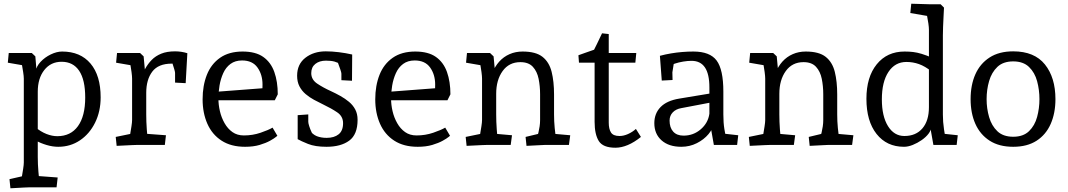

<svg xmlns="http://www.w3.org/2000/svg" viewBox="-20 -779 5741 1032"><path d="M36 233 31 184 132 161 92 199Q94 191 97.5 171Q101 151 104.5 128.5Q108 106 108 94V-356Q108 -369 104.5 -391.5Q101 -414 97 -436.5Q93 -459 91 -469L132 -423L22 -442L27 -494H151L170 -476L178 -379L172 -395Q175 -422 198 -446.5Q221 -471 253 -486.5Q285 -502 314 -502Q412 -502 466.5 -437.5Q521 -373 521 -256Q521 -180 491 -119.5Q461 -59 409.5 -24.5Q358 10 293 10Q263 10 231 0.5Q199 -9 168 -25L169 -96Q199 -71 229.5 -59Q260 -47 288 -47Q360 -47 399 -101Q438 -155 438 -255Q438 -350 405.5 -398.5Q373 -447 311 -447Q253 -447 218 -402.5Q183 -358 183 -286V64Q183 103 186.5 144Q190 185 193 203L156 165L290 175L284 228H135Q125 228 108.5 229Q92 230 73 231Q54 232 36 233Z M607 5 602 -43 714 -66 674 -29Q676 -37 679.5 -57Q683 -77 686.5 -99.5Q690 -122 690 -134V-356Q690 -369 687 -391.5Q684 -414 680 -436.5Q676 -459 674 -469L714 -423L604 -442L609 -494H733L752 -476L766 -326L736 -358Q747 -385 761 -410.5Q775 -436 795.5 -457Q816 -478 846.5 -490.5Q877 -503 921 -503Q938 -503 954.5 -500.5Q971 -498 987 -493L978 -332L921 -335V-387Q921 -392 917 -406Q913 -420 907.5 -436.5Q902 -453 897 -464L944 -438Q934 -437 923.5 -437Q913 -437 903 -437Q831 -437 798.5 -394Q766 -351 766 -280V-164Q766 -125 769 -84Q772 -43 775 -25L738 -62L872 -52L866 0H717Q707 0 688 1Q669 2 647.5 3Q626 4 607 5Z M1297 10Q1222 10 1171 -23Q1120 -56 1094.5 -114Q1069 -172 1069 -245Q1069 -319 1092 -377Q1115 -435 1163 -468.5Q1211 -502 1284 -502Q1354 -502 1395 -473Q1436 -444 1454.5 -392Q1473 -340 1473 -272L1457 -240H1133V-285L1422 -307L1390 -272Q1390 -285 1390.5 -297.5Q1391 -310 1391 -325Q1391 -378 1364 -416Q1337 -454 1281 -454Q1244 -454 1219 -435.5Q1194 -417 1180 -386Q1166 -355 1160 -319.5Q1154 -284 1154 -249Q1154 -216 1162 -181.5Q1170 -147 1187 -117Q1204 -87 1229.5 -69Q1255 -51 1291 -51Q1338 -51 1380.5 -65.5Q1423 -80 1445 -93L1471 -49Q1474 -52 1464 -43.5Q1454 -35 1431.5 -22.5Q1409 -10 1375.5 0Q1342 10 1297 10Z M1735 10Q1674 10 1635.5 -5.5Q1597 -21 1580 -31V-160L1637 -164V-124Q1637 -117 1642 -101Q1647 -85 1655 -68Q1663 -51 1671 -39L1642 -82Q1660 -56 1683 -47Q1706 -38 1736 -38Q1776 -38 1800 -57Q1824 -76 1824 -117Q1824 -154 1792 -175.5Q1760 -197 1718 -217Q1693 -229 1668 -242.5Q1643 -256 1622.5 -273.5Q1602 -291 1589.5 -315Q1577 -339 1577 -372Q1577 -434 1621.5 -468.5Q1666 -503 1731 -503Q1764 -503 1801 -498.5Q1838 -494 1873 -486L1872 -345L1815 -348V-383Q1815 -389 1809.5 -405Q1804 -421 1797.5 -438.5Q1791 -456 1787 -466L1821 -429Q1796 -443 1778 -448Q1760 -453 1732 -453Q1697 -453 1675 -435.5Q1653 -418 1653 -386Q1653 -351 1685 -329.5Q1717 -308 1759 -289Q1785 -277 1810 -263Q1835 -249 1856 -231.5Q1877 -214 1889.5 -190.5Q1902 -167 1902 -135Q1902 -56 1857 -23Q1812 10 1735 10Z M2225 10Q2150 10 2099 -23Q2048 -56 2022.5 -114Q1997 -172 1997 -245Q1997 -319 2020 -377Q2043 -435 2091 -468.5Q2139 -502 2212 -502Q2282 -502 2323 -473Q2364 -444 2382.5 -392Q2401 -340 2401 -272L2385 -240H2061V-285L2350 -307L2318 -272Q2318 -285 2318.5 -297.5Q2319 -310 2319 -325Q2319 -378 2292 -416Q2265 -454 2209 -454Q2172 -454 2147 -435.5Q2122 -417 2108 -386Q2094 -355 2088 -319.5Q2082 -284 2082 -249Q2082 -216 2090 -181.5Q2098 -147 2115 -117Q2132 -87 2157.5 -69Q2183 -51 2219 -51Q2266 -51 2308.5 -65.5Q2351 -80 2373 -93L2399 -49Q2402 -52 2392 -43.5Q2382 -35 2359.5 -22.5Q2337 -10 2303.5 0Q2270 10 2225 10Z M2488 5 2483 -43 2595 -66 2555 -29Q2557 -37 2560.5 -57Q2564 -77 2567.5 -99.5Q2571 -122 2571 -134V-356Q2571 -369 2568 -391.5Q2565 -414 2561 -436.5Q2557 -459 2555 -469L2595 -423L2485 -442L2490 -494H2614L2633 -476L2647 -326L2625 -384Q2640 -422 2663.5 -448Q2687 -474 2719 -488Q2751 -502 2789 -502Q2860 -502 2896 -473.5Q2932 -445 2945 -393Q2958 -341 2958 -271V-164Q2958 -127 2961.5 -91Q2965 -55 2968 -35L2932 -62L3045 -52L3038 0H2910Q2906 0 2888 1Q2870 2 2848.5 3Q2827 4 2810 5L2805 -43L2905 -67L2868 -44Q2871 -54 2874.5 -68.5Q2878 -83 2880.5 -100Q2883 -117 2883 -134V-272Q2883 -316 2875 -355.5Q2867 -395 2844 -420Q2821 -445 2777 -445Q2716 -445 2681.5 -397Q2647 -349 2647 -275V-164Q2647 -125 2650 -84Q2653 -43 2656 -25L2619 -62L2732 -52L2725 0H2598Q2588 0 2569 1Q2550 2 2528.5 3Q2507 4 2488 5Z M3288 15Q3221 15 3198.5 -21Q3176 -57 3176 -124V-475L3208 -442H3092L3089 -482Q3102 -487 3121 -493.5Q3140 -500 3159.5 -507Q3179 -514 3191 -518L3157 -485Q3162 -491 3170.5 -506.5Q3179 -522 3188 -541.5Q3197 -561 3205 -577Q3213 -593 3216 -600L3252 -596V-120Q3252 -86 3264 -67Q3276 -48 3310 -48Q3332 -48 3355.5 -58.5Q3379 -69 3398 -86L3425 -43Q3389 -14 3354.5 0.5Q3320 15 3288 15ZM3235 -442V-494H3400L3395 -442Z M3642 10Q3575 10 3536 -24.5Q3497 -59 3497 -117Q3497 -169 3530.5 -203.5Q3564 -238 3631 -249L3806 -278V-229L3643 -198Q3613 -193 3596 -175Q3579 -157 3579 -131Q3579 -93 3598.5 -71.5Q3618 -50 3654 -50Q3707 -50 3746.5 -84Q3786 -118 3793 -168V-309Q3793 -381 3769 -416.5Q3745 -452 3697 -452Q3676 -452 3652 -448Q3628 -444 3607 -437Q3586 -430 3575 -422L3606 -465L3594 -390L3595 -349L3537 -346L3527 -479Q3557 -487 3587 -492Q3617 -497 3647 -499.5Q3677 -502 3707 -502Q3796 -502 3832 -453.5Q3868 -405 3868 -287V-164Q3868 -119 3873.5 -85.5Q3879 -52 3883 -33L3850 -63L3948 -52L3942 0H3817L3797 -113L3815 -116Q3813 -88 3788.5 -58.5Q3764 -29 3725.5 -9.5Q3687 10 3642 10Z M4010 5 4005 -43 4117 -66 4077 -29Q4079 -37 4082.5 -57Q4086 -77 4089.5 -99.5Q4093 -122 4093 -134V-356Q4093 -369 4090 -391.5Q4087 -414 4083 -436.5Q4079 -459 4077 -469L4117 -423L4007 -442L4012 -494H4136L4155 -476L4169 -326L4147 -384Q4162 -422 4185.5 -448Q4209 -474 4241 -488Q4273 -502 4311 -502Q4382 -502 4418 -473.5Q4454 -445 4467 -393Q4480 -341 4480 -271V-164Q4480 -127 4483.5 -91Q4487 -55 4490 -35L4454 -62L4567 -52L4560 0H4432Q4428 0 4410 1Q4392 2 4370.5 3Q4349 4 4332 5L4327 -43L4427 -67L4390 -44Q4393 -54 4396.5 -68.5Q4400 -83 4402.5 -100Q4405 -117 4405 -134V-272Q4405 -316 4397 -355.5Q4389 -395 4366 -420Q4343 -445 4299 -445Q4238 -445 4203.5 -397Q4169 -349 4169 -275V-164Q4169 -125 4172 -84Q4175 -43 4178 -25L4141 -62L4254 -52L4247 0H4120Q4110 0 4091 1Q4072 2 4050.5 3Q4029 4 4010 5Z M4839 10Q4746 10 4691.5 -59Q4637 -128 4637 -248Q4637 -365 4692.5 -433.5Q4748 -502 4842 -502Q4867 -502 4888 -499.5Q4909 -497 4934 -489.5Q4959 -482 4994 -467L4987 -395Q4952 -423 4919.5 -434.5Q4887 -446 4852 -446Q4791 -446 4755.5 -392.5Q4720 -339 4720 -245Q4720 -154 4753 -101Q4786 -48 4841 -48Q4903 -48 4938 -89Q4973 -130 4973 -203V-619Q4973 -632 4970 -653Q4967 -674 4963 -693.5Q4959 -713 4957 -721L4995 -688L4873 -709L4878 -759L4980 -756H5036L5054 -738Q5053 -717 5051.5 -689Q5050 -661 5049 -634Q5048 -607 5048 -589V-163Q5048 -124 5054 -84Q5060 -44 5064 -27L5025 -63L5128 -52L5122 0H4997L4977 -113L4984 -96Q4985 -79 4971 -60.5Q4957 -42 4934 -26Q4911 -10 4886 0Q4861 10 4839 10Z M5426 10Q5350 10 5299 -23Q5248 -56 5222.5 -113.5Q5197 -171 5197 -246Q5197 -322 5222.5 -379.5Q5248 -437 5299 -470Q5350 -503 5426 -503Q5540 -503 5596.5 -432.5Q5653 -362 5653 -246Q5653 -171 5627.5 -113Q5602 -55 5551.5 -22.5Q5501 10 5426 10ZM5426 -44Q5480 -44 5511 -74Q5542 -104 5554.5 -150.5Q5567 -197 5567 -246Q5567 -296 5554.5 -342.5Q5542 -389 5511 -419Q5480 -449 5426 -449Q5372 -449 5341 -419.5Q5310 -390 5296.5 -343.5Q5283 -297 5283 -246Q5283 -196 5296.5 -149.5Q5310 -103 5341 -73.5Q5372 -44 5426 -44Z"/></svg>

Font: Andada Pro
Style: Regular
Weight: 400
Designer: Carolina Giovagnoli
Foundry: Huerta Tipografica
Version: Version 3.003